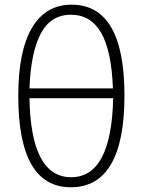

<svg xmlns="http://www.w3.org/2000/svg" viewBox="-20 -791 610 821"><path d="M512.2 -381.8Q512.2 -187 454.6 -88.6Q397 9.8 283.2 9.8Q58.1 9.8 58.1 -380.9Q58.1 -572.3 116.5 -671.6Q174.8 -771 286.1 -771Q512.2 -771 512.2 -381.8ZM284.2 -33.2Q456.5 -33.2 463.9 -371.1H106Q111.8 -33.2 284.2 -33.2ZM283.2 -728Q197.3 -728 154.5 -647.7Q111.8 -567.4 106 -413.1H462.9Q457 -573.2 412.6 -650.6Q368.2 -728 283.2 -728Z"/></svg>

Font: JBL Sans
Style: Light
Weight: 300
Version: Version 1.10